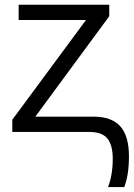

<svg xmlns="http://www.w3.org/2000/svg" viewBox="-20 -549 557 799"><path d="M31.2 0V-50.8L337.9 -465.8H57.6V-529.3H434.6V-481.4L127 -63.5H370.1Q444.3 -63.5 480.5 -23.4Q516.6 16.6 516.6 101.6Q516.6 179.7 497.1 229.5H429.7Q449.2 177.7 449.2 112.3Q449.2 54.7 426.8 27.3Q404.3 0 351.6 0Z"/></svg>

Font: Gothic A1
Style: Regular
Weight: 400
Designer: HanYang I&C Co.,Ltd.
Foundry: HanYang I&C Co.,Ltd.
Version: Version 2.50